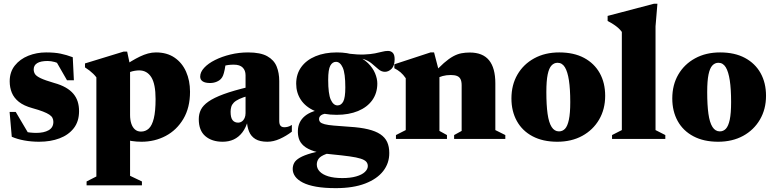

<svg xmlns="http://www.w3.org/2000/svg" viewBox="-20 -738 4113 1020"><path d="M225 -459.5Q270.5 -459.5 301.8 -453Q333 -446.5 366.5 -434L372.5 -311.5H336L266.5 -432.5L310.5 -391Q291 -403 271 -408.5Q251 -414 233 -414Q196 -414 177.5 -402.5Q159 -391 159 -369.5Q159 -355.5 166 -344.5Q173 -333.5 196 -322.5Q219 -311.5 267 -297.5Q303.5 -287.5 328.8 -273Q354 -258.5 369.8 -239.8Q385.5 -221 392.8 -198Q400 -175 400 -147.5Q400 -93 372 -57Q344 -21 296.2 -3Q248.5 15 188 15Q147 15 109.5 8.2Q72 1.5 42.5 -11.5L31 -143.5H63.5L143 -9L73.5 -49.5Q90.5 -43.5 107.2 -39.5Q124 -35.5 140.8 -33.8Q157.5 -32 172.5 -32Q213.5 -32 238.5 -46.2Q263.5 -60.5 263.5 -90.5Q263.5 -102 258.8 -111.5Q254 -121 242 -129Q230 -137 208.2 -145.5Q186.5 -154 152 -163.5Q106.5 -176 80.2 -197Q54 -218 42.8 -245.5Q31.5 -273 31.5 -306Q31.5 -355.5 58.8 -389.8Q86 -424 130.2 -441.8Q174.5 -459.5 225 -459.5Z M806.5 -212Q806.5 -291.5 783.8 -327.8Q761 -364 719.5 -364Q709 -364 696.2 -362Q683.5 -360 671 -355.5Q658.5 -351 647.5 -343.5L630 -382.5Q655.5 -399.5 678.5 -413.2Q701.5 -427 723.2 -437.5Q745 -448 766.2 -453.8Q787.5 -459.5 808.5 -459.5Q867 -459.5 907.2 -432Q947.5 -404.5 968.5 -357.2Q989.5 -310 989.5 -250.5Q989.5 -166 954.2 -106.5Q919 -47 860.5 -16Q802 15 731.5 15Q704 15 679 11Q654 7 627.8 -1.5Q601.5 -10 569.5 -23.5H671V196L734 226V246.5H440V226L492 199.5V-327Q484.5 -337 475.5 -345.8Q466.5 -354.5 455.8 -363Q445 -371.5 431.5 -380V-401L637 -464H655.5L671 -391V-127Q671 -101.5 677.5 -81.5Q684 -61.5 697 -50.2Q710 -39 729 -39Q753 -39 770.2 -54.8Q787.5 -70.5 797 -108.5Q806.5 -146.5 806.5 -212Z M1302.5 -276.5 1302 -229.5Q1271 -221.5 1251.5 -212.2Q1232 -203 1222 -192.8Q1212 -182.5 1208.5 -170.2Q1205 -158 1205 -144.5Q1205 -113 1215.5 -99.8Q1226 -86.5 1245 -86.5Q1256 -86.5 1265.2 -93Q1274.5 -99.5 1279.5 -111Q1284.5 -122.5 1284.5 -137V-338Q1284.5 -364 1269.2 -379.2Q1254 -394.5 1222 -394.5Q1207 -394.5 1193.2 -392.8Q1179.5 -391 1169.5 -387.5L1182.5 -427Q1178 -389.5 1173.8 -368.8Q1169.5 -348 1165.2 -337.5Q1161 -327 1155 -320.5Q1147 -310.5 1131 -303.8Q1115 -297 1096 -297Q1070 -297 1056.8 -305.8Q1043.5 -314.5 1043.5 -331Q1043.5 -355 1064.8 -378Q1086 -401 1122.5 -419.2Q1159 -437.5 1204.5 -448.5Q1250 -459.5 1298 -459.5Q1363.5 -459.5 1399.5 -439.5Q1435.5 -419.5 1449.5 -385.2Q1463.5 -351 1463.5 -307.5V-94Q1463.5 -83.5 1466.5 -76.2Q1469.5 -69 1475.5 -65.5Q1481.5 -62 1490.5 -62Q1499 -62 1509.2 -64.5Q1519.5 -67 1530.5 -74.5V-38.5Q1500.5 -15.5 1466.5 -0.2Q1432.5 15 1400.5 15Q1360.5 15 1337 0.8Q1313.5 -13.5 1303 -39.5Q1292.5 -65.5 1291 -100L1297.5 -99Q1286.5 -59 1267 -34Q1247.5 -9 1221.5 3Q1195.5 15 1163 15Q1105.5 15 1070.8 -14.8Q1036 -44.5 1036 -105Q1036 -132.5 1047.2 -155.2Q1058.5 -178 1087.2 -198.2Q1116 -218.5 1168.2 -237.8Q1220.5 -257 1302.5 -276.5Z M1764 261.5Q1703 261.5 1659.5 253.8Q1616 246 1588.8 232Q1561.5 218 1548.2 199.5Q1535 181 1535 160Q1535 142 1543 127.2Q1551 112.5 1572.8 99.8Q1594.5 87 1636 75.2Q1677.5 63.5 1744.5 52H1799.5L1800 61.5Q1741 69.5 1711.8 80.5Q1682.5 91.5 1672.8 105.2Q1663 119 1663 136Q1663 157 1678.5 173.2Q1694 189.5 1724.2 198.8Q1754.5 208 1798.5 208Q1842 208 1872.2 199.2Q1902.5 190.5 1918.2 175.8Q1934 161 1934 144Q1934 130.5 1925.5 121Q1917 111.5 1896 104.8Q1875 98 1837.5 92.8Q1800 87.5 1743 82Q1685.5 77 1649.5 65.5Q1613.5 54 1594.2 37.2Q1575 20.5 1568.2 -0.2Q1561.5 -21 1562.5 -44.5Q1564 -92 1600 -121.8Q1636 -151.5 1707.5 -159.5L1728.5 -137Q1697 -134 1686 -126Q1675 -118 1675 -106Q1675 -95.5 1681.5 -89Q1688 -82.5 1705 -78Q1722 -73.5 1753.8 -70.8Q1785.5 -68 1836.5 -64.5Q1895 -61 1935.2 -51.2Q1975.5 -41.5 2000.5 -24.8Q2025.5 -8 2036.8 16.5Q2048 41 2048 74.5Q2048.5 128.5 2016 170.5Q1983.5 212.5 1920 237Q1856.5 261.5 1764 261.5ZM1768.5 -128Q1699 -128 1651 -149.2Q1603 -170.5 1578.2 -208Q1553.5 -245.5 1553.5 -293.5Q1553.5 -344.5 1580.5 -381.8Q1607.5 -419 1656.2 -439.2Q1705 -459.5 1769.5 -459.5Q1827 -459.5 1868 -443.8Q1909 -428 1934.8 -402.8Q1960.5 -377.5 1972.5 -348.8Q1984.5 -320 1984.5 -294.5Q1984.5 -243.5 1957.8 -206Q1931 -168.5 1882.2 -148.2Q1833.5 -128 1768.5 -128ZM1773 -178Q1792.5 -178 1803.5 -198.5Q1814.5 -219 1814.5 -273.5Q1814.5 -348.5 1800.8 -379Q1787 -409.5 1765 -409.5Q1746 -409.5 1734.8 -389.2Q1723.5 -369 1723.5 -314Q1723.5 -239 1737.2 -208.5Q1751 -178 1773 -178ZM1839 -422 1830.5 -453Q1881.5 -447 1915.5 -448.5Q1949.5 -450 1972 -454.5Q1994.5 -459 2010.5 -463.2Q2026.5 -467.5 2041 -467.5Q2057 -467.5 2066.8 -457.2Q2076.5 -447 2076.5 -423.5Q2076.5 -388.5 2060.2 -372.5Q2044 -356.5 2025 -356.5Q2006 -356.5 1990 -370.5Q1974 -384.5 1955 -400.5Q1936 -416.5 1908.8 -424.8Q1881.5 -433 1839 -422Z M2314.5 -350V-42.5L2354.5 -20.5V0H2083.5V-20.5L2135.5 -47V-322.5Q2122.5 -341.5 2107.8 -354Q2093 -366.5 2075 -375.5V-396.5L2267 -459.5H2286ZM2392.5 -20.5 2432.5 -42.5V-285Q2432.5 -305.5 2426.5 -317.5Q2420.5 -329.5 2407.8 -334.5Q2395 -339.5 2375 -339.5Q2351 -339.5 2331.2 -334Q2311.5 -328.5 2294.5 -318.5L2276 -340Q2311 -379.5 2338 -403Q2365 -426.5 2387.5 -438.8Q2410 -451 2431.2 -455Q2452.5 -459 2475.5 -459Q2544.5 -459 2578 -418Q2611.5 -377 2611.5 -295V-47L2664.5 -20.5V0H2392.5Z M2949.5 -40Q2968.5 -40 2981.8 -54Q2995 -68 3002.2 -102Q3009.5 -136 3009.5 -195.5Q3009.5 -264.5 3002.5 -310.8Q2995.5 -357 2981 -380.8Q2966.5 -404.5 2942 -404.5Q2923.5 -404.5 2910 -390.2Q2896.5 -376 2889.5 -342.2Q2882.5 -308.5 2882.5 -249Q2882.5 -180 2889 -133.5Q2895.5 -87 2910.5 -63.5Q2925.5 -40 2949.5 -40ZM2940.5 15Q2864 15 2809.2 -14Q2754.5 -43 2725.8 -95Q2697 -147 2697 -215Q2697 -287 2729 -342Q2761 -397 2818.2 -428.2Q2875.5 -459.5 2951 -459.5Q3028.5 -459.5 3082.8 -430.5Q3137 -401.5 3166 -349.8Q3195 -298 3195 -229Q3195 -158 3162.8 -102.8Q3130.5 -47.5 3073.2 -16.2Q3016 15 2940.5 15Z M3462.5 -47 3514.5 -20.5V0H3231.5V-20.5L3283.5 -47V-568.5Q3275.5 -579.5 3265.2 -588.8Q3255 -598 3241.2 -607.2Q3227.5 -616.5 3208 -626.5V-653.5L3453.5 -718H3472.5L3462.5 -598Z M3804 -40Q3823 -40 3836.2 -54Q3849.5 -68 3856.8 -102Q3864 -136 3864 -195.5Q3864 -264.5 3857 -310.8Q3850 -357 3835.5 -380.8Q3821 -404.5 3796.5 -404.5Q3778 -404.5 3764.5 -390.2Q3751 -376 3744 -342.2Q3737 -308.5 3737 -249Q3737 -180 3743.5 -133.5Q3750 -87 3765 -63.5Q3780 -40 3804 -40ZM3795 15Q3718.5 15 3663.8 -14Q3609 -43 3580.2 -95Q3551.5 -147 3551.5 -215Q3551.5 -287 3583.5 -342Q3615.5 -397 3672.8 -428.2Q3730 -459.5 3805.5 -459.5Q3883 -459.5 3937.2 -430.5Q3991.5 -401.5 4020.5 -349.8Q4049.5 -298 4049.5 -229Q4049.5 -158 4017.2 -102.8Q3985 -47.5 3927.8 -16.2Q3870.5 15 3795 15Z"/></svg>

Font: Newsreader 24pt ExtraBold
Style: Regular
Weight: 800
Designer: Hugues Gentile
Foundry: Production Type
Version: Version 1.003